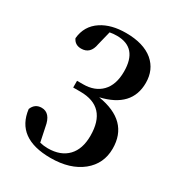

<svg xmlns="http://www.w3.org/2000/svg" viewBox="-181 -879 947 1016"><g transform="rotate(30 292.0 -370.5)"><path d="M195 -631Q184 -566 128 -566Q90 -566 75 -599Q82 -677 146 -719Q204 -757 294 -757Q401 -757 460 -708Q516 -660 516 -580Q516 -432 340 -391Q538 -359 538 -191Q538 -99 468 -42Q396 16 277 16Q68 16 48 -151Q64 -191 105 -191Q159 -191 172 -113L190 -27Q214 -21 239 -21Q317 -21 360 -66Q402 -110 402 -191Q402 -367 239 -367H195V-408H232Q303 -408 344 -450Q386 -493 386 -574Q386 -720 259 -720Q236 -720 216 -716Z"/></g></svg>

Font: Source Han Serif JP
Style: Bold
Weight: 700
Designer: Ryoko NISHIZUKA  (kana & ideographs); Frank Grießhammer (Latin, Greek & Cyrillic); Wenlong ZHANG  (bopomofo); Sandoll Co
Foundry: Adobe Systems Incorporated
Version: Version 1.000;PS 1;hotconv 16.6.53;makeotf.lib2.5.65590